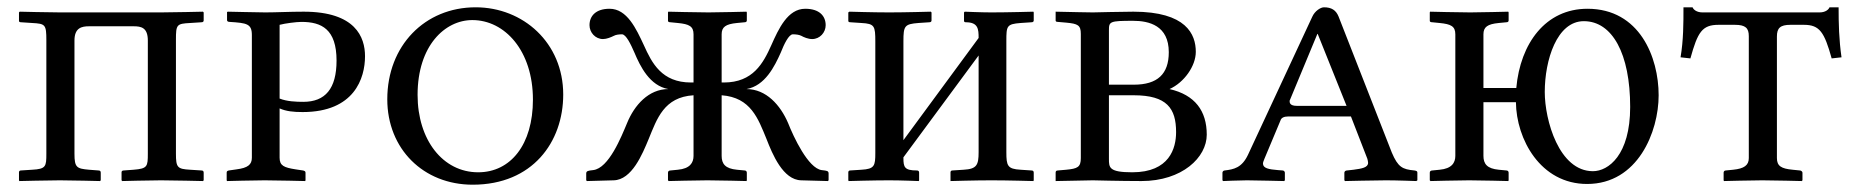

<svg xmlns="http://www.w3.org/2000/svg" viewBox="-20 -494 5089 526"><path d="M107 -384V-73C107 -38 106 -31 68 -29L37 -27C34 -27 32 -25 32 -22V0L33 2C33 2 114 0 144 0C174 0 254 2 254 2L256 0V-21C256 -25 254 -27 250 -27L224 -29C190 -32 184 -35 184 -73V-383C184 -418 204 -422 224 -422H346C366 -422 385 -419 385 -383V-73C385 -38 384 -32 346 -29L319 -27C315 -27 313 -25 313 -22V0L315 2C315 2 391 0 421 0C452 0 536 2 536 2L538 0V-21C538 -25 536 -27 532 -27L501 -29C466 -31 462 -35 462 -73V-385C462 -427 464 -429 501 -431L532 -433C536 -433 538 -435 538 -438V-460L536 -462C536 -462 451 -460 421 -460H145C115 -460 34 -462 34 -462L32 -460V-437C32 -434 34 -433 38 -433L68 -431C104 -429 107 -427 107 -384Z M746 -426C761 -430 792 -434 806 -434C861 -434 902 -414 902 -328C902 -251 871 -215 811 -215C791 -215 766 -216 746 -224ZM670 -62C670 -43 659 -34 628 -30L607 -27C603 -26 601 -25 601 -21V0L602 2C602 2 677 0 705 0C736 0 816 2 816 2L817 0V-21C817 -25 814 -26 810 -27L790 -30C758 -35 746 -40 746 -62V-197C764 -189 784 -187 809 -187C951 -187 980 -280 980 -340C980 -392 954 -462 812 -462C775 -462 735 -460 707 -460C678 -460 619 -462 604 -462L602 -461V-439C602 -437 603 -434 609 -434C656 -431 670 -429 670 -398Z M1274 -439C1363 -439 1440 -355 1440 -221C1440 -98 1379 -22 1290 -22C1193 -22 1124 -111 1124 -234C1124 -369 1199 -439 1274 -439ZM1523 -235C1523 -377 1413 -474 1283 -474C1144 -474 1041 -369 1041 -222C1041 -86 1140 12 1275 12C1439 12 1523 -105 1523 -235Z M1880 -268H1873C1793 -268 1766 -321 1744 -370C1723 -415 1698 -470 1650 -470C1612 -470 1595 -450 1595 -425C1595 -405 1611 -387 1632 -387C1642 -387 1654 -392 1662 -396C1667 -399 1677 -400 1684 -400C1695 -400 1708 -373 1718 -350C1734 -312 1760 -259 1811 -250C1757 -250 1718 -206 1698 -157C1682 -119 1648 -33 1605 -28L1597 -27C1593 -26 1586 -26 1586 -19V0L1588 2L1661 0C1711 -1 1740 -72 1757 -113C1780 -169 1799 -228 1880 -233V-67C1880 -48 1870 -32 1837 -29L1817 -27C1813 -27 1810 -25 1810 -21V0L1812 2C1812 2 1890 0 1918 0C1949 0 2025 2 2025 2L2026 0V-21C2026 -25 2023 -27 2020 -27L1999 -29C1967 -32 1957 -45 1957 -67V-233C2037 -227 2057 -169 2080 -113C2096 -72 2125 -1 2175 0L2248 2L2250 0V-19C2250 -26 2244 -26 2239 -27L2231 -28C2194 -33 2154 -119 2139 -157C2118 -206 2079 -250 2025 -250C2076 -259 2102 -312 2119 -350C2128 -373 2141 -400 2152 -400C2160 -400 2169 -399 2175 -396C2182 -392 2194 -387 2205 -387C2226 -387 2242 -405 2242 -425C2242 -450 2225 -470 2186 -470C2138 -470 2113 -415 2093 -370C2071 -321 2043 -268 1963 -268H1957V-400C1957 -420 1968 -428 1999 -431L2020 -433C2024 -433 2026 -435 2026 -438V-460L2025 -462C2025 -462 1948 -460 1921 -460C1890 -460 1811 -462 1811 -462L1810 -460V-437C1810 -434 1813 -433 1817 -433L1837 -431C1868 -428 1880 -422 1880 -400Z M2416 -460C2373 -460 2307 -462 2307 -462L2304 -460V-437C2304 -434 2306 -433 2310 -433L2340 -431C2376 -429 2378 -423 2378 -380V-75C2378 -40 2376 -31 2340 -29L2309 -27C2306 -27 2304 -25 2304 -22V0L2305 2C2305 2 2373 0 2416 0C2448 0 2497 2 2497 2L2498 0V-21C2498 -25 2496 -27 2492 -27C2458 -27 2455 -36 2455 -61V-63L2661 -342V-77C2661 -42 2656 -31 2620 -29L2589 -27C2586 -27 2584 -25 2584 -22V0V2C2584 2 2652 0 2696 0C2741 0 2811 2 2811 2L2812 0V-21C2812 -25 2810 -27 2806 -27L2776 -29C2740 -31 2737 -40 2737 -77V-382C2737 -423 2738 -428 2776 -431L2806 -433C2810 -433 2812 -435 2812 -438V-460L2811 -462C2811 -462 2741 -460 2696 -460C2668 -460 2623 -462 2623 -462L2621 -460V-437C2621 -434 2623 -433 2626 -433C2660 -433 2661 -414 2661 -390L2455 -110V-381C2455 -423 2458 -428 2496 -431L2526 -433C2530 -433 2532 -435 2532 -438V-460L2530 -462C2530 -462 2460 -460 2416 -460Z M3018 -411C3018 -435 3020 -437 3084 -437C3128 -437 3182 -424 3182 -351C3182 -291 3151 -262 3086 -262H3018ZM3018 -233H3086C3177 -233 3202 -197 3202 -132C3202 -88 3184 -22 3082 -22C3018 -22 3018 -35 3018 -59ZM2872 -21V2L2974 0C2974 0 3051 2 3107 2C3219 2 3286 -63 3286 -125C3286 -190 3254 -234 3184 -250C3224 -268 3256 -313 3256 -352C3256 -400 3230 -462 3085 -462C3057 -462 2974 -460 2974 -460C2974 -460 2906 -461 2872 -462V-438C2872 -436 2873 -434 2878 -434L2901 -432C2933 -429 2941 -425 2941 -401V-61C2941 -36 2932 -32 2901 -29L2878 -27C2873 -27 2872 -24 2872 -21Z M3488 -164C3490 -171 3497 -175 3510 -175H3681L3726 -59C3727 -55 3728 -51 3728 -48C3728 -35 3711 -32 3688 -29L3670 -27C3666 -27 3663 -24 3663 -21V0L3665 2C3665 2 3749 0 3777 0C3807 0 3860 2 3860 2L3863 0V-21C3863 -24 3862 -26 3855 -27C3822 -30 3810 -36 3793 -76L3647 -449C3640 -466 3628 -474 3607 -474C3598 -474 3582 -464 3575 -448L3399 -70C3382 -34 3360 -30 3335 -27C3332 -27 3329 -24 3329 -21V0L3331 2C3331 2 3376 0 3396 0C3415 0 3498 2 3498 2L3500 0V-21C3500 -24 3497 -27 3494 -27L3481 -28C3456 -30 3440 -33 3440 -46C3440 -49 3442 -54 3444 -59ZM3669 -204H3533C3513 -204 3513 -213 3513 -218L3589 -401H3590Z M4319 -436C4397 -436 4446 -347 4446 -201C4446 -69 4386 -25 4344 -25C4251 -25 4212 -165 4212 -242C4212 -329 4245 -436 4319 -436ZM4044 -214H4133C4134 -113 4200 10 4328 10C4467 10 4524 -133 4524 -233C4524 -337 4472 -470 4329 -470C4214 -470 4145 -375 4134 -253H4044V-400C4044 -420 4055 -428 4086 -431L4107 -433C4111 -433 4113 -435 4113 -438V-460L4112 -462C4112 -462 4035 -460 4008 -460C3977 -460 3898 -462 3898 -462L3897 -460V-437C3897 -434 3900 -433 3904 -433L3924 -431C3955 -428 3967 -422 3967 -400V-67C3967 -48 3957 -32 3924 -29L3904 -27C3900 -27 3897 -25 3897 -21V0L3899 2C3899 2 3977 0 4005 0C4036 0 4112 2 4112 2L4113 0V-21C4113 -25 4110 -27 4107 -27L4086 -29C4054 -32 4044 -45 4044 -67Z M4922 -426C4965 -426 4978 -406 4998 -334L5025 -337C5018 -385 5017 -430 5017 -474H4992C4990 -468 4981 -460 4965 -460H4644C4628 -460 4619 -468 4617 -474H4592C4592 -430 4592 -384 4584 -337L4611 -334C4631 -406 4643 -426 4688 -426H4733C4762 -426 4771 -417 4771 -395V-61C4771 -41 4758 -32 4728 -29L4708 -27C4704 -27 4702 -24 4702 -21V0L4703 2C4703 2 4780 0 4808 0C4838 0 4916 2 4916 2L4918 0V-21C4918 -24 4914 -27 4911 -27L4891 -29C4860 -32 4848 -39 4848 -61V-394C4848 -417 4857 -426 4885 -426Z"/></svg>

Font: Linux Libertine O C
Style: Regular
Weight: 400
Designer: Philipp H. Poll
Foundry: Philipp H. Poll
Version: Version 4.0.3